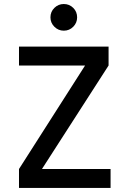

<svg xmlns="http://www.w3.org/2000/svg" viewBox="-20 -922 626 942"><path d="M147.5 -33.2 73.2 -92.8 438.5 -665 512.7 -600.6ZM73.2 0V-92.8H522.5V0ZM73.2 -600.6V-693.4H512.7V-600.6ZM293 -771.5Q266.1 -771.5 246.8 -790.8Q227.5 -810.1 227.5 -836.9Q227.5 -864.3 246.8 -883.3Q266.1 -902.3 293 -902.3Q320.3 -902.3 339.4 -883.3Q358.4 -864.3 358.4 -836.9Q358.4 -810.1 339.4 -790.8Q320.3 -771.5 293 -771.5Z"/></svg>

Font: Cascadia Code PL
Style: Regular
Weight: 400
Monospace: yes
Designer: Aaron Bell
Foundry: Saja Typeworks
Version: Version 2102.003